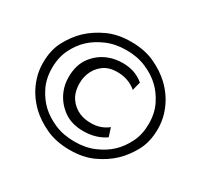

<svg xmlns="http://www.w3.org/2000/svg" viewBox="-156 -947 1225 1168"><g transform="rotate(30 457.0 -363.0)"><path d="M457 16Q362.5 16 291.2 -16.5Q220 -49 170 -96Q135 -129 108.2 -170.8Q81.5 -212.5 66 -263Q51.5 -312 51.5 -363Q51.5 -453.5 87 -519Q122.5 -584.5 170.5 -630Q220.5 -677 290.5 -709.2Q360.5 -741.5 454 -741.5Q548.5 -741.5 619.2 -708.8Q690 -676 740 -629Q775 -596 801.8 -554.2Q828.5 -512.5 844 -462Q858.5 -413 858.5 -362.5Q858.5 -272.5 823.2 -207Q788 -141.5 740 -96Q690.5 -49 620.5 -16.5Q550.5 16 457 16ZM456.5 -42.5Q534 -42.5 595 -69Q656 -95.5 697.5 -135Q738 -173.5 766.5 -230.5Q795 -287.5 795 -362Q795 -437 766.5 -494.2Q738 -551.5 697 -590Q655.5 -629.5 593.8 -656.2Q532 -683 454.5 -683Q377.5 -683 316 -656.5Q254.5 -630 213 -591Q172 -553 143.5 -495.5Q115 -438 115 -363.5Q115 -288.5 143.5 -231Q172 -173.5 213 -135Q255 -95.5 316.8 -69Q378.5 -42.5 456.5 -42.5ZM470 -124.5Q385 -124.5 329 -167Q273 -209.5 248 -271Q230 -314.5 230 -364.5Q230 -451 271.2 -506.2Q312.5 -561.5 375 -586Q420 -604 475.5 -604Q562 -604 622.5 -552.5L607 -492.5Q552 -540 472 -540Q411.5 -540 373 -509.8Q334.5 -479.5 318 -434Q306.5 -402 306.5 -366.5Q306.5 -304 334.5 -263.5Q362.5 -223 408 -204Q443 -190 486 -190Q524 -190 553.2 -200.8Q582.5 -211.5 605 -230L624.5 -169.5Q560 -124.5 470 -124.5Z"/></g></svg>

Font: Mooli
Style: Regular
Weight: 400
Designer: Vernon Adams
Foundry: Vernon Adams
Version: Version 1.000; ttfautohint (v1.8.4.7-5d5b);gftools[0.9.33]